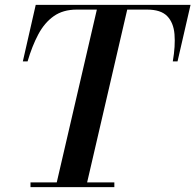

<svg xmlns="http://www.w3.org/2000/svg" viewBox="-20 -770 804 790"><path d="M105.5 -19.5H213.5L378.5 -730.5H295.5Q239.5 -730.5 201.2 -703.5Q163 -676.5 137.5 -628.5Q112 -580.5 93.5 -517.5H74L127 -750H764L710.5 -517.5H691Q702 -581 698 -629Q694 -677 667.8 -703.8Q641.5 -730.5 585.5 -730.5H503.5L338.5 -19.5H450.5V0H105.5Z"/></svg>

Font: Bodoni* 11pt Medium
Style: Italic
Weight: 500
Italic angle: -13°
Version: Version 2.3